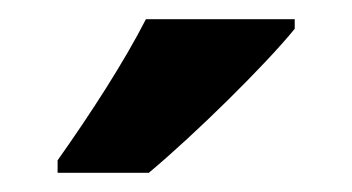

<svg xmlns="http://www.w3.org/2000/svg" viewBox="-20 -786 367 200"><path d="M287 -756V-766H132C109 -721 74 -667 40 -619V-606H135C183 -646 257 -719 287 -756Z"/></svg>

Font: Noto Sans Lao UI Cond
Style: Bold
Weight: 700
Width: 3
Designer: Monotype Design Team
Foundry: Monotype Imaging Inc.
Version: Version 2.000